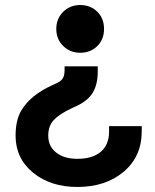

<svg xmlns="http://www.w3.org/2000/svg" viewBox="-20 -530 618 764"><path d="M288 214Q181 214 111.5 157Q42 100 42 10Q42 -51 64 -89Q100 -151 188 -191L205 -199Q223 -207 230 -218.5Q237 -230 237 -252V-266H369V-246Q369 -194 349 -161Q329 -128 282 -107L265 -99Q216 -76 194 -52.5Q172 -29 172 10Q172 52 203.5 77Q235 102 288 102Q348 102 381 74Q414 46 414 -6V-28H544V-8Q544 93 472 153.5Q400 214 288 214ZM299 -510Q340 -510 367 -483.5Q394 -457 394 -415Q394 -373 367 -346.5Q340 -320 299 -320Q259 -320 231.5 -347Q204 -374 204 -415Q204 -456 231.5 -483Q259 -510 299 -510Z"/></svg>

Font: Rootstock Sans Headline
Style: Bold
Weight: 700
Designer: Florian Karsten
Foundry: Florian Karsten
Version: Version 2.000;FEAKit 1.0